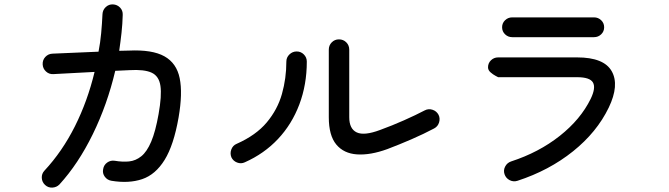

<svg xmlns="http://www.w3.org/2000/svg" viewBox="-20 -818 3040 873"><path d="M185 23Q171 10 170 -9Q169 -28 182 -42Q263 -129 320.5 -243.5Q378 -358 410 -491L222 -481Q203 -480 189 -493Q175 -506 174 -525Q173 -545 186 -559Q199 -573 218 -574L428 -583Q436 -624 440 -667Q444 -710 446 -754Q447 -773 461 -786Q475 -799 494 -798Q513 -797 526 -783.5Q539 -770 538 -750Q537 -709 532.5 -668.5Q528 -628 522 -587L566 -588Q672 -593 727.5 -562Q783 -531 797 -462.5Q811 -394 792 -284Q770 -158 728.5 -91Q687 -24 626.5 -3.5Q566 17 487 4Q468 1 456.5 -14.5Q445 -30 449 -49Q452 -68 467.5 -79Q483 -90 502 -87Q537 -81 567 -84Q597 -87 622.5 -107.5Q648 -128 667.5 -174Q687 -220 701 -299Q716 -383 709.5 -427.5Q703 -472 669.5 -487.5Q636 -503 569 -499L504 -496Q468 -343 402 -208Q336 -73 250 21Q237 34 218 35Q199 36 185 23Z M1741 -140Q1664 -112 1603.5 -116Q1543 -120 1509 -161Q1475 -202 1475 -285V-592Q1475 -612 1488.5 -625.5Q1502 -639 1521 -639Q1541 -639 1554.5 -625.5Q1568 -612 1568 -592V-285Q1568 -232 1602 -216Q1636 -200 1708 -227Q1763 -247 1817 -271Q1871 -295 1911 -316Q1928 -325 1946.5 -319Q1965 -313 1974 -296Q1982 -280 1976.5 -261.5Q1971 -243 1954 -234Q1907 -209 1850.5 -184.5Q1794 -160 1741 -140ZM1093 -80Q1076 -72 1058 -79Q1040 -86 1032 -103Q1025 -121 1032 -139Q1039 -157 1056 -164Q1144 -203 1193 -261.5Q1242 -320 1262 -391Q1282 -462 1282 -538Q1282 -557 1296 -570.5Q1310 -584 1329 -584Q1348 -584 1361.5 -570.5Q1375 -557 1375 -538Q1375 -433 1341 -343Q1307 -253 1244 -186Q1181 -119 1093 -80Z M2333 4Q2314 10 2297 1Q2280 -8 2274 -26Q2268 -44 2277 -61Q2286 -78 2304 -84Q2430 -125 2525 -200Q2620 -275 2666 -369Q2690 -419 2676 -443Q2662 -467 2604 -467H2245Q2245 -467 2233.5 -473Q2222 -479 2210.5 -489Q2199 -499 2199 -512Q2199 -531 2212.5 -544Q2226 -557 2245 -557H2604Q2726 -557 2761.5 -494Q2797 -431 2748 -329Q2694 -217 2585.5 -130Q2477 -43 2333 4ZM2309 -649Q2290 -649 2276.5 -662Q2263 -675 2263 -694Q2263 -713 2276.5 -726Q2290 -739 2309 -739H2681Q2700 -739 2713.5 -726Q2727 -713 2727 -694Q2727 -675 2713.5 -662Q2700 -649 2681 -649Z"/></svg>

Font: Zen Maru Gothic Medium
Style: Regular
Weight: 500
Designer: Yoshimichi Ohira
Foundry: Positype
Version: Version 1.001